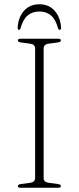

<svg xmlns="http://www.w3.org/2000/svg" viewBox="-20 -882 370 902"><path d="M185 -46Q185 -26 209.5 -23L251.5 -17.5Q266 -15.5 266 -8Q266 0 253.5 0H76.5Q64 0 64 -8Q64 -15.5 78.5 -17.5L120.5 -23Q145 -26 145 -46V-654Q145 -674 120.5 -677L78.5 -682.5Q64 -684.5 64 -692Q64 -700 76.5 -700H253.5Q266 -700 266 -692Q266 -684.5 251.5 -682.5L209.5 -677Q185 -674 185 -654ZM165 -828Q132 -828 110 -809.5Q88 -791 76.5 -749.5Q74.5 -742 69.5 -742Q63 -742 63 -750.5Q65 -799.5 92.2 -830.8Q119.5 -862 165 -862Q210 -862 237.2 -830.8Q264.5 -799.5 267 -750.5Q267 -742 260 -742Q255 -742 252.5 -749.5Q241.5 -791 219.5 -809.5Q197.5 -828 165 -828Z"/></svg>

Font: Fraunces 9pt S000 Thin
Style: Regular
Weight: 100
Version: Version 1.000; ttfautohint (v1.8.3)